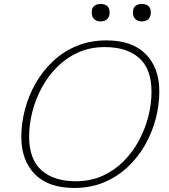

<svg xmlns="http://www.w3.org/2000/svg" viewBox="-20 -916 831 946"><path d="M765 -465.5Q765 -398.5 747.2 -330.8Q729.5 -263 694.8 -202Q660 -141 609.2 -93Q558.5 -45 492.2 -17.5Q426 10 345.5 10Q218 10 151.5 -58Q85 -126 85 -241.5Q85 -308.5 102.8 -376.2Q120.5 -444 155.2 -505Q190 -566 240.8 -614Q291.5 -662 357.8 -689.5Q424 -717 504.5 -717Q632 -717 698.5 -649Q765 -581 765 -465.5ZM123.5 -243Q123.5 -131.5 184.2 -77.2Q245 -23 354 -23Q425.5 -23 484.2 -49.2Q543 -75.5 588.2 -120.8Q633.5 -166 664.2 -223Q695 -280 710.8 -342.2Q726.5 -404.5 726.5 -464Q726.5 -576 665.8 -630Q605 -684 496 -684Q424.5 -684 365.8 -657.8Q307 -631.5 261.8 -586.2Q216.5 -541 185.8 -484Q155 -427 139.2 -364.8Q123.5 -302.5 123.5 -243ZM476 -810.5Q456 -810.5 444 -821.8Q432 -833 432 -854.5Q432 -876.5 444 -886.5Q456 -896.5 476 -896.5Q496 -896.5 508 -886.5Q520 -876.5 520 -854.5Q520 -833 508 -821.8Q496 -810.5 476 -810.5ZM679 -810.5Q659 -810.5 647 -821.8Q635 -833 635 -854.5Q635 -876.5 647 -886.5Q659 -896.5 679 -896.5Q699 -896.5 711 -886.5Q723 -876.5 723 -854.5Q723 -833 711 -821.8Q699 -810.5 679 -810.5Z"/></svg>

Font: Newsreader 6pt ExtraLight
Style: Italic
Weight: 275
Italic angle: -17°
Designer: Hugues Gentile
Foundry: Production Type
Version: Version 1.003; ttfautohint (v1.8.3)